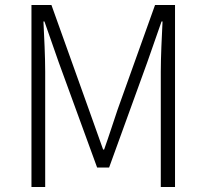

<svg xmlns="http://www.w3.org/2000/svg" viewBox="-20 -749 827 769"><path d="M106 0H161V-462C161 -522 157 -602 154 -663H158L215 -500L369 -78H417L570 -500L627 -663H631C628 -602 624 -522 624 -462V0H681V-729H601L451 -310C433 -257 416 -203 397 -150H393L336 -310L186 -729H106Z"/></svg>

Font: Genne Gothic Light
Style: Regular
Weight: 300
Designer: Ryoko NISHIZUKA (kana & ideographs); Paul D. Hunt (Latin, Greek & Cyrillic); Wenlong ZHANG (bopomofo); Sandoll Communica
Foundry: Adobe Systems Incorporated
Version: Version 1.004;PS 1.004;hotconv 16.6.51;makeotf.lib2.5.65220